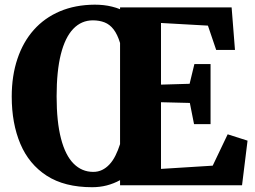

<svg xmlns="http://www.w3.org/2000/svg" viewBox="-20 -774 1064 802"><path d="M481.5 -21.5Q455 -7 426 0.5Q397 8 365 8Q249.5 8 175.2 -40Q101 -88 65 -173.2Q29 -258.5 29 -370.5Q29 -457.5 52.8 -528.2Q76.5 -599 121.2 -649.2Q166 -699.5 230.2 -726.8Q294.5 -754 375.5 -754.5Q395 -754.5 413 -752.5Q431 -750.5 448.2 -746.2Q465.5 -742 481.5 -735.5V-743H947.5L961.5 -565.5H883L848.5 -667L652.5 -678V-420.5L772 -424L792 -506.5H859.5V-255.5H790.5L773 -344L652.5 -347V-68.5L868.5 -82L931 -213L1014 -186.5L991 0H481.5ZM369.5 -56Q389.5 -56 406.2 -64Q423 -72 437.2 -87.2Q451.5 -102.5 462.2 -124Q473 -145.5 481.5 -172V-594.5Q470.5 -630.5 454.5 -651.2Q438.5 -672 416.8 -680.5Q395 -689 368 -689Q320 -689 286 -653.5Q252 -618 234.2 -547.5Q216.5 -477 216.5 -371.5Q216.5 -265.5 234.8 -195.2Q253 -125 287.5 -90.5Q322 -56 369.5 -56Z"/></svg>

Font: Merriweather 20pt Black
Style: Regular
Weight: 900
Version: Version 2.100